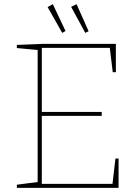

<svg xmlns="http://www.w3.org/2000/svg" viewBox="-20 -903 674 923"><path d="M535 -141H550V0H61V-15L168 -29L161 -21V-670L168 -662L61 -672V-687L182 -692H537V-556H522L507 -680L515 -673H174L181 -680V-358L174 -365H469V-346H174L181 -353V-12L174 -19H528L520 -12ZM279 -745 295 -754 234 -883 209 -869ZM390 -745 406 -753 348 -883 322 -870Z"/></svg>

Font: Bitter Thin Thin
Style: Regular
Weight: 250
Version: Version 2.002